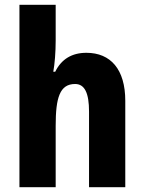

<svg xmlns="http://www.w3.org/2000/svg" viewBox="-20 -831 601 800"><path d="M212 -662V-811H61V-51H212V-307C212 -424 229 -481 293 -481C333 -481 351 -443 351 -366V-51H502V-411C502 -542 441 -611 340 -611C280 -611 236 -585 210 -532H202C208 -564 212 -614 212 -662Z"/></svg>

Font: Noto Sans Tamil UI Condensed ExtraBold
Style: Regular
Weight: 800
Width: 3
Designer: Jelle Bosma - Monotype Design Team
Foundry: Monotype Imaging Inc.
Version: Version 2.004